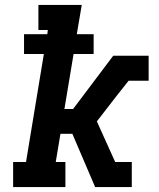

<svg xmlns="http://www.w3.org/2000/svg" viewBox="-20 -755 640 775"><path d="M457 0 466 -54 456 -75 455 -78 445 -101H512V0ZM33 0V-101H85L157 -537H77V-617H171L173 -634H135V-735H310L290 -617H358V-537H277L240 -315H275L437 -530H544L535 -476L544 -530H580V-429H499L450 -367L371 -265L445 -101L456 -75L466 -54L457 0H364L272 -215H224L205 -101H244V0Z"/></svg>

Font: Iosevka Slab Extended Oblique
Style: Bold
Weight: 700
Width: 7
Italic angle: -9°
Monospace: yes
Designer: Belleve Invis
Foundry: Belleve Invis
Version: Version 11.1.1; ttfautohint (v1.8.3)